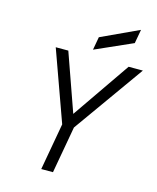

<svg xmlns="http://www.w3.org/2000/svg" viewBox="-133 -1016 906 1107"><g transform="rotate(15 320.0 -462.0)"><path d="M221 0 271 -280 120 -700H195L317 -355L555 -700H640L341 -280L291 0ZM331 -742 345 -820 569 -924 554 -841Z"/></g></svg>

Font: DM Mono Light
Style: Italic
Weight: 300
Italic angle: -10°
Designer: Colophon Foundry
Foundry: Colophon Foundry
Version: Version 1.000; ttfautohint (v1.8.2.53-6de2)